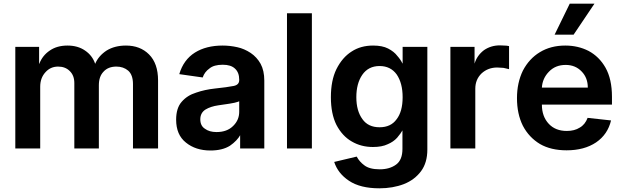

<svg xmlns="http://www.w3.org/2000/svg" viewBox="-20 -802 3377 1041"><path d="M192 -548V-456H193Q210 -501 250 -528Q289 -555 346 -555Q402 -555 441 -528Q481 -501 496 -456Q514 -499 558 -528Q602 -555 663 -555Q740 -555 788 -507Q837 -458 837 -366V3H701V-346Q701 -396 675 -419Q649 -441 611 -441Q566 -441 541 -413Q516 -387 516 -340V3H383V-352Q383 -393 358 -417Q334 -441 295 -441Q254 -441 227 -411Q198 -380 198 -332V3H63V-548Z M988 -29Q935 -71 935 -153Q935 -216 965 -250Q995 -285 1044 -300Q1090 -316 1145 -322Q1212 -329 1247 -336Q1277 -342 1277 -368V-370Q1277 -409 1254 -430Q1232 -451 1188 -451Q1140 -451 1116 -431Q1089 -412 1079 -382L952 -400Q975 -478 1037 -517Q1098 -555 1187 -555Q1227 -555 1267 -546Q1304 -538 1339 -515Q1373 -492 1393 -456Q1413 -419 1413 -365V3H1282V-72H1284Q1266 -39 1227 -12Q1186 14 1121 14Q1041 14 988 -29ZM1244 -119Q1277 -151 1277 -196V-253Q1275 -251 1252 -245Q1222 -239 1205 -237Q1181 -233 1164 -231Q1122 -225 1094 -208Q1066 -190 1066 -155Q1066 -120 1091 -104Q1115 -86 1154 -86Q1211 -86 1244 -119Z M1536 3V-730H1671V3Z M1872 178Q1812 138 1792 76L1914 47Q1929 75 1955 94Q1983 116 2039 116Q2093 116 2128 90Q2162 65 2162 5V-95Q2154 -80 2133 -55Q2113 -33 2082 -20Q2051 -5 2002 -5Q1938 -5 1887 -35Q1836 -64 1804 -125Q1774 -185 1774 -275Q1774 -366 1804 -427Q1836 -491 1887 -523Q1936 -555 2003 -555Q2053 -555 2084 -539Q2117 -522 2134 -499Q2152 -479 2162 -458H2163V-548H2297V9Q2297 80 2263 126Q2228 173 2170 196Q2110 219 2037 219Q1933 219 1872 178ZM2130 -155Q2163 -197 2163 -275Q2163 -351 2131 -398Q2098 -444 2038 -444Q1977 -444 1944 -396Q1912 -349 1912 -275Q1912 -201 1945 -156Q1976 -112 2038 -112Q2099 -112 2130 -155Z M2553 -548V-457Q2566 -501 2604 -530Q2642 -556 2690 -556Q2705 -556 2714 -555Q2728 -555 2740 -552V-427Q2730 -430 2710 -434Q2686 -436 2676 -436Q2626 -436 2591 -404Q2557 -371 2557 -321V3H2422V-548Z M2908 -21Q2848 -57 2815 -120Q2783 -184 2783 -270Q2783 -353 2815 -419Q2849 -484 2907 -519Q2966 -555 3045 -555Q3114 -555 3171 -526Q3229 -495 3263 -435Q3298 -373 3298 -277V-235H2918Q2918 -170 2956 -130Q2992 -92 3053 -92Q3095 -92 3123 -110Q3152 -126 3166 -163L3293 -149Q3275 -73 3212 -30Q3148 13 3052 13Q2967 13 2908 -21ZM3167 -327Q3167 -380 3134 -414Q3100 -450 3047 -450Q2991 -450 2956 -413Q2921 -377 2918 -327ZM3203 -782 3090 -614H2987L3069 -782Z"/></svg>

Font: Sinter Bold
Style: Regular
Weight: 700
Foundry: Adobe & rsms
Version: Version 1.000